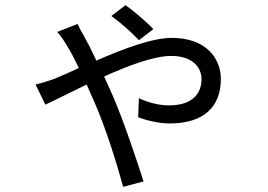

<svg xmlns="http://www.w3.org/2000/svg" viewBox="-20 -653 1040 745"><path d="M575 -540C547 -570 494 -614 467 -633L412 -591C448 -565 490 -528 519 -497ZM202 -529C217 -513 233 -488 242 -472C254 -454 269 -424 286 -389C249 -372 215 -357 188 -346C173 -341 147 -332 118 -325L156 -247C189 -262 248 -292 316 -325L348 -253C392 -152 432 -22 458 72L537 51C509 -36 460 -184 417 -283C407 -305 396 -330 384 -356C478 -399 579 -436 644 -436C732 -436 762 -387 762 -346C762 -293 730 -244 635 -244C595 -244 550 -257 519 -272L516 -198C545 -187 594 -174 639 -174C775 -174 837 -243 837 -346C837 -429 777 -506 647 -506C569 -506 455 -462 354 -418C336 -456 319 -490 306 -513C298 -526 288 -544 281 -560Z"/></svg>

Font: Noto Sans CJK SC Regular
Style: Regular
Weight: 400
Designer: Ryoko NISHIZUKA (kana & ideographs); Paul D. Hunt (Latin, Greek & Cyrillic); Wenlong ZHANG (bopomofo); Sandoll Communica
Foundry: Adobe Systems Incorporated
Version: Version 1.004;PS 1.004;hotconv 1.0.82;makeotf.lib2.5.63406